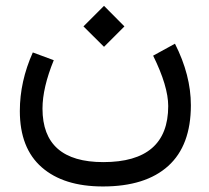

<svg xmlns="http://www.w3.org/2000/svg" viewBox="-20 -428 725 666"><path d="M336.9 218.8Q200.7 218.8 124.8 152.3Q48.8 85.9 48.8 -43Q48.8 -145.5 93.8 -246.1L166.5 -219.2Q127.4 -123.5 127.4 -51.3Q127.4 134.3 338.4 134.3Q563.5 134.3 563.5 -60.1Q563.5 -128.9 511.2 -234.9L586.9 -276.4Q642.1 -167.5 642.1 -63Q642.1 76.7 563.5 147.7Q484.9 218.8 336.9 218.8ZM340.8 -407.7 411.6 -336.4 340.8 -265.6 269.5 -336.4Z"/></svg>

Font: Samim WOL
Style: WOL
Weight: 400
Foundry: DejaVu fonts team - Redesigned by Saber Rastikerdar
Version: Version 4.0.0